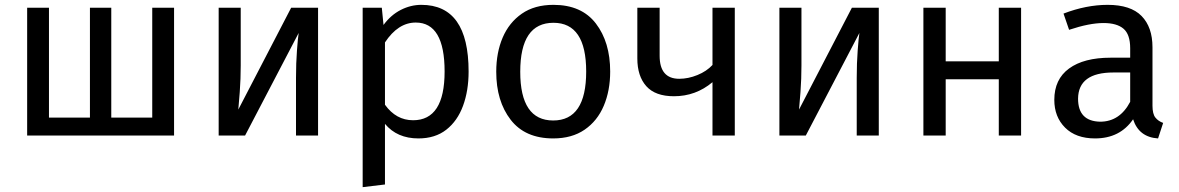

<svg xmlns="http://www.w3.org/2000/svg" viewBox="-20 -559 4863 792"><path d="M698 0H92V-527H182V-74H351V-527H439V-74H608V-527H698Z M1292 0H1201V-238Q1201 -299 1205 -351.5Q1209 -404 1212 -423L991 0H882V-527H973V-289Q973 -234 969 -179.5Q965 -125 963 -107L1181 -527H1292Z M1476 213V-527H1555L1562 -456Q1592 -497 1633 -518Q1674 -539 1718 -539Q1913 -539 1913 -264Q1913 -185 1890 -122.5Q1867 -60 1821 -24Q1775 12 1706 12Q1618 12 1568 -48V202ZM1684 -63Q1814 -63 1814 -264Q1814 -466 1695 -466Q1622 -466 1568 -384V-127Q1614 -63 1684 -63Z M2262 12Q2146 12 2086.5 -65Q2027 -142 2027 -263Q2027 -342 2053.5 -404Q2080 -466 2132.5 -502.5Q2185 -539 2263 -539Q2379 -539 2438 -462Q2497 -385 2497 -264Q2497 -185 2470.5 -122.5Q2444 -60 2391.5 -24Q2339 12 2262 12ZM2262 -62Q2398 -62 2398 -264Q2398 -465 2263 -465Q2126 -465 2126 -263Q2126 -62 2262 -62Z M3011 0H2919V-220Q2850 -162 2760 -162Q2683 -162 2646 -203.5Q2609 -245 2609 -318V-527H2701V-329Q2701 -234 2782 -234Q2819 -234 2857 -249.5Q2895 -265 2919 -291V-527H3011Z M3605 0H3514V-238Q3514 -299 3518 -351.5Q3522 -404 3525 -423L3304 0H3195V-527H3286V-289Q3286 -234 3282 -179.5Q3278 -125 3276 -107L3494 -527H3605Z M4192 0H4100V-232H3881V0H3789V-527H3881V-306H4100V-527H4192Z M4757 12Q4678 7 4654 -67Q4600 12 4497 12Q4418 12 4373.5 -32.5Q4329 -77 4329 -147Q4329 -232 4390 -276.5Q4451 -321 4561 -321H4642V-360Q4642 -417 4614.5 -440.5Q4587 -464 4532 -464Q4474 -464 4390 -436L4367 -503Q4461 -539 4549 -539Q4644 -539 4689 -493Q4734 -447 4734 -364V-123Q4734 -89 4746 -74Q4758 -59 4778 -52ZM4518 -57Q4599 -57 4642 -139V-260H4573Q4428 -260 4427 -152Q4427 -59 4518 -57Z"/></svg>

Font: Trujillo
Style: Regular
Weight: 400
Designer: Fira Sans original fonts by bBox Type GmbH, Carrois Corporate GbR, & Edenspiekermann AG / Changes by Cristiano Sobral
Foundry: Fira Sans original fonts by bBox Type GmbH, Carrois Corporate GbR, & Edenspiekermann AG / Changes by Cristiano Sobral
Version: Version 4.301;October 17, 2021;FontCreator 14.0.0.2814 64-bi